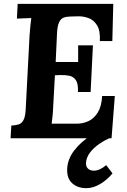

<svg xmlns="http://www.w3.org/2000/svg" viewBox="-20 -720 663 1000"><path d="M570 -700 565 -506H500Q503 -561 485 -589Q467 -617 439.5 -626.5Q412 -636 385 -635L349 -634Q328 -634 312.5 -628.5Q297 -623 288 -604.5Q279 -586 277 -547L270 -397H387Q387 -411 387 -426.5Q387 -442 387 -457Q387 -472 387 -484H464L452 -241H386Q388 -283 375.5 -302Q363 -321 341 -325.5Q319 -330 292 -329L266 -328L257 -164Q256 -137 253.5 -113Q251 -89 249 -76H383Q413 -76 441.5 -89.5Q470 -103 489.5 -134.5Q509 -166 512 -220H578L561 0H35L39 -66Q61 -67 77 -72Q93 -77 102.5 -95Q112 -113 114 -153L134 -536Q136 -563 138.5 -588Q141 -613 143 -626Q127 -625 103 -624.5Q79 -624 68 -623L72 -700ZM430 260Q384 260 355.5 234Q327 208 330 157Q333 107 367 63Q401 19 454 -14.5Q507 -48 565 -67L561 -5Q529 8 498.5 28.5Q468 49 448.5 75Q429 101 428 129Q427 147 438 158Q449 169 469 169Q484 169 500.5 161.5Q517 154 533 140L566 183Q538 217 501.5 238.5Q465 260 430 260Z"/></svg>

Font: Lora
Style: Bold Italic
Weight: 700
Italic angle: -3°
Designer: Olga Karpushina, Alexei Vanyashin (Cyrillic)
Foundry: Cyreal
Version: Version 3.004